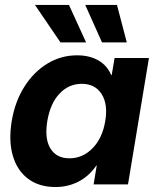

<svg xmlns="http://www.w3.org/2000/svg" viewBox="-20 -752 636 783"><path d="M206.5 10.7Q139.2 10.7 94.5 -22.9Q49.8 -56.6 32.2 -117.2Q14.6 -177.7 27.8 -258.3Q41 -337.4 79.1 -397.9Q117.2 -458.5 172.9 -492.4Q228.5 -526.4 294.4 -526.4Q344.2 -526.4 380.4 -506.1Q416.5 -485.8 433.6 -445.8H435.5L447.3 -515.6H587.4L502 0H361.8L374.5 -77.1H373Q343.3 -33.7 300.3 -11.5Q257.3 10.7 206.5 10.7ZM263.2 -106.4Q317.4 -106.4 357.7 -147.7Q397.9 -189 409.2 -258.3Q420.9 -327.1 394.3 -368.7Q367.7 -410.2 313.5 -410.2Q260.7 -410.2 222.9 -370.4Q185.1 -330.6 172.9 -258.3Q161.1 -186 185.8 -146.2Q210.4 -106.4 263.2 -106.4ZM226.6 -579.1 122.6 -731.9H261.2L331.1 -579.1ZM396 -579.1 327.6 -731.9H457L497.1 -579.1Z"/></svg>

Font: Inter Display
Style: Bold Italic
Weight: 700
Italic angle: -9.39999°
Designer: Rasmus Andersson
Foundry: rsms
Version: Version 4.000;git-a52131595